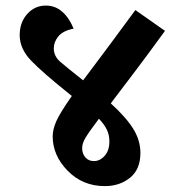

<svg xmlns="http://www.w3.org/2000/svg" viewBox="-20 -645 621 671"><path d="M380.4 -301.3 367.2 -283.7Q420.9 -234.9 445.8 -194.6Q470.7 -154.3 470.7 -110.4Q470.7 -53.2 434.6 -23.9Q398.4 5.4 346.2 5.4Q269 5.4 216.6 -48.1Q164.1 -101.6 164.1 -168.5Q164.1 -191.4 176 -219.7Q188 -248 231 -309.6Q126.5 -393.1 87.6 -434.3Q48.8 -475.6 48.8 -522Q48.8 -566.4 75 -595.9Q101.1 -625.5 140.6 -625.5Q172.9 -625.5 197.3 -604.2Q221.7 -583 237.3 -544.9Q200.2 -537.6 184.1 -518.1Q168 -498.5 168 -476.1Q168 -448.7 190.4 -429.2Q212.9 -409.7 270.5 -364.3L291 -391.6Q355 -477.1 360.1 -483.9Q365.2 -490.7 453.1 -609.9L556.6 -537.1Q538.6 -511.7 494.1 -451.9Q449.7 -392.1 380.4 -301.3ZM267.1 -127.4Q267.1 -107.4 278.6 -94.7Q290 -82 308.1 -82Q329.6 -82 345.9 -100.6Q362.3 -119.1 362.3 -150.9Q362.3 -174.3 352.8 -193.1Q343.3 -211.9 325.7 -230Q290.5 -183.1 278.8 -163.6Q267.1 -144 267.1 -127.4Z"/></svg>

Font: Sitara
Style: Bold
Weight: 700
Designer: Neelakash Kshetrimayum
Foundry: Neelakash Kshetrimayum
Version: Version 1.000;PS Version 1.000;PS 1.0;hotconv 1.;hotconv 1.0